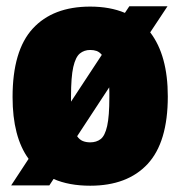

<svg xmlns="http://www.w3.org/2000/svg" viewBox="-20 -580 574 611"><path d="M458 -477Q514 -404 514 -273Q514 -127.5 449.8 -58.2Q385.5 11 267 11Q199.5 11 150.5 -10.5L137 10H15.5L71 -74.5Q20 -144.5 20 -271Q20 -419 84.2 -489Q148.5 -559 267 -559Q330 -559 377.5 -539L391.5 -560H513ZM267 -421Q248 -421 234.2 -409.8Q220.5 -398.5 213.2 -366.8Q206 -335 206 -273V-256.5L304 -405.5Q296.5 -414.5 287.5 -417.8Q278.5 -421 267 -421ZM267 -127Q287 -127 300.5 -137.5Q314 -148 321 -179Q328 -210 328 -271Q328 -279.5 328 -287.2Q328 -295 327.5 -302L225.5 -146.5Q233 -135.5 243.5 -131.2Q254 -127 267 -127Z"/></svg>

Font: Encode Sans Cnd Black
Style: Regular
Weight: 900
Width: 3
Designer: Multiple Designers
Foundry: Impallari Type
Version: Version 3.002; ttfautohint (v1.8.3) -l 8 -r 50 -G 200 -x 14 